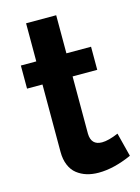

<svg xmlns="http://www.w3.org/2000/svg" viewBox="-109 -756 602 827"><g transform="rotate(-15 192.0 -342.5)"><path d="M375 -26.9Q294.9 8.8 227.1 8.8Q198.2 8.8 174.3 1.5Q150.4 -5.9 131.3 -20.8Q112.3 -35.6 101.6 -61Q90.8 -86.4 90.8 -120.1V-420.9H22V-523.9H90.8V-693.8H225.1V-523.9H335V-420.9H225.1V-165Q226.6 -113.8 274.9 -113.8Q303.2 -113.8 348.1 -132.8Z"/></g></svg>

Font: Rawline
Style: Bold
Weight: 700
Designer: Matt McInerney, Pablo Impallari, Rodrigo Fuenzalida
Foundry: Matt McInerney, Pablo Impallari, Rodrigo Fuenzalida
Version: Version 4.020;PS 004.020;hotconv 1.0.88;makeotf.lib2.5.64775